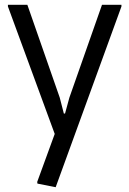

<svg xmlns="http://www.w3.org/2000/svg" viewBox="-20 -560 537 800"><path d="M136 205 135 198 208 -2 13 -533V-540H94L229 -153L246 -87H251L269 -153L405 -540H486V-533L212 220Z"/></svg>

Font: Encode Sans Condensed
Style: Regular
Weight: 400
Designer: Pablo Impallari, Andres Torresi
Foundry: Pablo Impallari, Andres Torresi
Version: Version 1.000; ttfautohint (v1.00) -l 8 -r 50 -G 200 -x 14 -